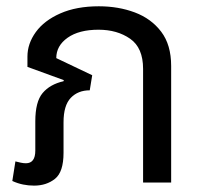

<svg xmlns="http://www.w3.org/2000/svg" viewBox="-20 -578 643 608"><path d="M87.9 9.8Q69.8 9.8 53 6.3Q36.1 2.9 19 -4.9L28.8 -66.9Q36.1 -64.9 45.2 -63Q54.2 -61 62 -61Q91.8 -61 91.8 -101.1V-193.8Q91.8 -255.9 115 -283.4Q138.2 -311 181.2 -320.8L182.1 -324.2L66.9 -366.2V-398.9Q66.9 -439.9 93.5 -476.6Q120.1 -513.2 171.1 -535.6Q222.2 -558.1 293 -558.1Q355 -558.1 407 -538.6Q459 -519 490.5 -477.5Q522 -436 522 -369.1V0H433.1V-359.9Q433.1 -426.8 392.1 -455.3Q351.1 -483.9 292 -483.9Q230 -483.9 194.1 -458.5Q158.2 -433.1 158.2 -394L272 -339.8L264.2 -292Q227.1 -292 204.1 -268.1Q181.2 -244.1 181.2 -190.9V-94.2Q181.2 -33.2 154.1 -11.7Q127 9.8 87.9 9.8Z"/></svg>

Font: Kurinto Seri
Style: Regular
Weight: 400
Designer: Kurinto was developed by Clint Goss from a range of fonts that are compatible with the SIL Open Font License Version 1.1
Foundry: Clinton F. Goss
Version: Version 2.196; July 25, 2020